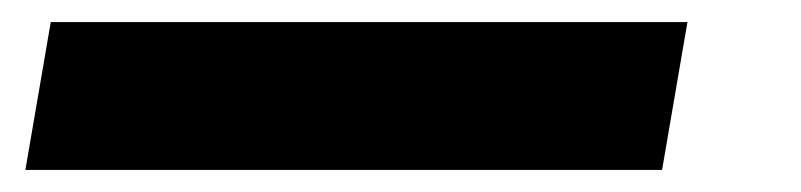

<svg xmlns="http://www.w3.org/2000/svg" viewBox="-20 19 726 174"><path d="M3 173 26 39H603L580 173Z"/></svg>

Font: DM Sans ExtraBold
Style: Italic
Weight: 800
Italic angle: -10°
Designer: Colophon Foundry, Jonny Pinhorn
Foundry: Colophon Foundry
Version: Version 4.004;gftools[0.9.30]